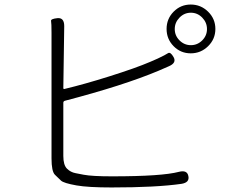

<svg xmlns="http://www.w3.org/2000/svg" viewBox="-20 -818 1040 846"><path d="M472 8Q368 8 317 -1Q261 -11 249 -22Q235 -35 222 -48Q207 -63 207 -120V-673Q207 -716 205 -725.5Q203 -735 233 -738Q263 -741 263 -703L259 -430Q259 -425 264 -426Q352 -447 460 -481Q578 -518 643 -546Q659 -553 675 -560Q709 -576 720 -583.5Q731 -591 745 -566Q759 -541 724 -526L678 -506Q523 -441 266 -374Q259 -372 259 -365V-131Q259 -91 275 -75Q291 -59 313 -55Q331 -51 349 -48Q386 -41 474 -41Q694 -41 769 -61Q805 -70 810 -42Q816 -14 780 -8Q669 8 472 8ZM820.5 -583Q776 -583 745 -614.5Q714 -646 714 -690.5Q714 -735 745 -766.5Q776 -798 820.5 -798Q865 -798 897 -766.5Q929 -735 929 -690.5Q929 -646 897 -614.5Q865 -583 820.5 -583ZM821 -619Q850 -619 871 -640Q892 -661 892 -690Q892 -719 871 -740.5Q850 -762 821 -762Q792 -762 771 -740.5Q750 -719 750 -690Q750 -661 771 -640Q792 -619 821 -619Z"/></svg>

Font: Resource Han Rounded JP Light
Style: Regular
Weight: 300
Designer: Cyano Hao (round all glyphs); Ryoko NISHIZUKA 西塚涼子 (kana, bopomofo & ideographs); Paul D. Hunt (Latin, Greek & Cyrillic)
Foundry: Cyano Hao
Version: 0.990